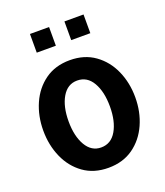

<svg xmlns="http://www.w3.org/2000/svg" viewBox="-129 -770 749 869"><g transform="rotate(-20 245.5 -335.5)"><path d="M245 10Q175 10 125.5 -25.5Q76 -61 50 -120Q24 -179 24 -249Q24 -319 50 -378Q76 -437 125.5 -472.5Q175 -508 245 -508Q315 -508 364.8 -472.5Q414.5 -437 440.8 -378Q467 -319 467 -249Q467 -179 440.8 -120Q414.5 -61 364.8 -25.5Q315 10 245 10ZM245 -88Q293 -88 319 -133Q345 -178 345 -249Q345 -320.5 319 -365.2Q293 -410 245 -410Q198.5 -410 172.2 -365.2Q146 -320.5 146 -249Q146 -178 172.2 -133Q198.5 -88 245 -88ZM283 -591V-681H375V-591ZM117 -591V-681H209V-591Z"/></g></svg>

Font: Cabin Condensed
Style: Bold
Weight: 700
Width: 3
Designer: Pablo Impallari
Foundry: Pablo Impallari. http://www.impallari.com Igino Marini. http://www.ikern.com
Version: Version 3.001; ttfautohint (v1.8.3)